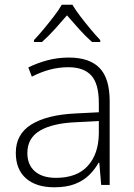

<svg xmlns="http://www.w3.org/2000/svg" viewBox="-20 -784 568 814"><path d="M272 -540Q359 -540 402 -496Q445 -452 445 -355V0H409L401 -94H398Q381 -64 356.5 -40.5Q332 -17 296.5 -3.5Q261 10 210 10Q133 10 90 -28Q47 -66 47 -136Q47 -215 112.5 -256Q178 -297 300 -303L399 -308V-347Q399 -429 367 -464Q335 -499 270 -499Q230 -499 192 -489Q154 -479 115 -459L100 -498Q138 -517 181.5 -528.5Q225 -540 272 -540ZM305 -266Q204 -262 150 -230.5Q96 -199 96 -135Q96 -85 128 -57.5Q160 -30 217 -30Q306 -30 352 -80.5Q398 -131 399 -218V-271ZM287 -764Q299 -743 320 -715.5Q341 -688 363.5 -661Q386 -634 405 -614V-606H370Q343 -630 315 -661Q287 -692 264 -719Q241 -692 213 -661Q185 -630 158 -606H124V-614Q143 -634 165.5 -661Q188 -688 209 -715.5Q230 -743 242 -764Z"/></svg>

Font: Noto Sans Syriac Eastern ExtraLight
Style: Regular
Weight: 250
Designer: Patrick Giasson and the Monotype Design Team
Foundry: Monotype Imaging Inc.
Version: Version 3.001